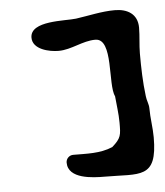

<svg xmlns="http://www.w3.org/2000/svg" viewBox="-41 -609 457 533"><g transform="rotate(-5 187.5 -342.5)"><path d="M258 -194C223 -179 185 -182 148 -182C137 -182 128 -173 128 -162C128 -116 197 -114 230 -114C328 -114 375 -94 375 -211C375 -238 370 -265 370 -292C370 -304 364 -315 363 -327C358 -366 357 -407 357 -446C357 -470 361 -494 361 -518C361 -556 333 -572 298 -572C261 -572 225 -563 189 -558C159 -554 61 -564 61 -516C61 -483 107 -473 133 -473C169 -473 201 -495 237 -495C288 -495 261 -367 278 -334C280 -310 284 -285 284 -260C284 -225 284 -217 258 -194Z"/></g></svg>

Font: ChillLongCangKaiShu Medium
Style: Regular
Weight: 500
Version: Version 3.500;Glyphs 3.1.1 (3135)